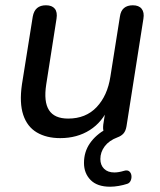

<svg xmlns="http://www.w3.org/2000/svg" viewBox="-20 -514 605 727"><path d="M384 -125 392 -109Q368 -52 320 -21.5Q272 9 208 9Q156 9 119.5 -12.5Q83 -34 68 -79Q53 -124 63 -194L104 -451Q108 -473 120.5 -483.5Q133 -494 154 -494Q177 -494 187.5 -481Q198 -468 194 -443L155 -194Q145 -129 165.5 -97Q186 -65 238 -65Q305 -65 346 -108.5Q387 -152 398 -224L434 -451Q437 -473 449.5 -483.5Q462 -494 483 -494Q506 -494 516.5 -480.5Q527 -467 523 -443L459 -36Q456 -18 447.5 -8.5Q439 1 425 6Q393 18 376.5 40Q360 62 360 88Q360 111 374 125Q388 139 413 139Q421 139 430 137.5Q439 136 449 133Q462 129 469 134.5Q476 140 477.5 150Q479 160 475 169.5Q471 179 462 182Q447 187 429.5 190Q412 193 397 193Q348 193 323 167.5Q298 142 298 103Q298 61 320.5 28.5Q343 -4 383 -26L374 -12Q371 -19 370.5 -26Q370 -33 371 -42Z"/></svg>

Font: Nunito ExtraLight Medium
Style: Italic
Weight: 500
Italic angle: -9°
Version: Version 3.602